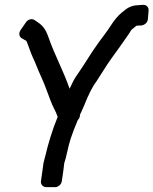

<svg xmlns="http://www.w3.org/2000/svg" viewBox="-20 -727 633 792"><path d="M301 -232C306 -237 310 -243 310 -254C314 -263 320 -274 328 -294C344 -334 359 -366 377 -390C386 -403 422 -462 439 -485C464 -519 488 -553 512 -588L522 -604C524 -606 535 -615 543 -621L563 -622C575 -623 589 -633 590 -648L593 -683C594 -697 584 -708 570 -707L542 -705C528 -704 514 -699 501 -690C469 -666 457 -653 426 -605C422 -598 409 -582 390 -556C349 -500 336 -472 298 -418C287 -403 278 -385 267 -361C243 -432 205 -501 182 -568C166 -615 152 -625 123 -644C111 -652 95 -647 87 -635L65 -603C56 -590 59 -575 70 -569L89 -558C94 -548 107 -508 115 -491C125 -471 138 -435 149 -412C165 -377 173 -353 187 -316C201 -278 207 -276 218 -245C198 -197 179 -136 167 -84L162 -65C160 -57 158 -50 157 -37L149 20C147 31 155 45 171 45H207C218 45 233 36 235 20L241 -21C243 -32 244 -49 245 -54L251 -74C263 -122 263 -135 284 -190C292 -210 297 -222 301 -232Z"/></svg>

Font: Reckless Catfish
Style: HeavyIt
Weight: 400
Foundry: Cannot Into Space Fonts
Version: Version 0.2894